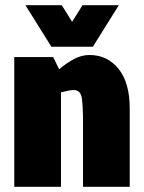

<svg xmlns="http://www.w3.org/2000/svg" viewBox="-20 -720 555 740"><path d="M480 0H300V-250Q300 -308 295.5 -340.5Q291 -373 264 -373Q256 -373 243 -370.5Q230 -368 215 -364V0H35V-500H185L208 -453Q235 -476 264.5 -492Q294 -508 324 -508H325Q394 -508 437 -454.5Q480 -401 480 -302ZM438 -700 338 -540H178L78 -700H218L258 -636L298 -700Z"/></svg>

Font: Epunda Sans Black
Style: Regular
Weight: 900
Designer: Simon Atzbach
Foundry: typofactur
Version: Version 2.204; ttfautohint (v1.8.4.7-5d5b)